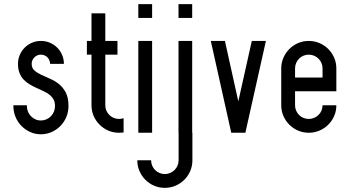

<svg xmlns="http://www.w3.org/2000/svg" viewBox="-20 -634 1670 917"><path d="M175.3 -373Q157.2 -373 144.3 -360.1Q131.3 -347.2 131.3 -329.1Q131.3 -309.1 144.3 -297.6Q157.2 -286.1 176.8 -276.9Q196.3 -267.6 219.2 -257.8Q242.2 -248 261.7 -232.4Q281.2 -216.8 294.2 -191.9Q307.1 -167 307.1 -127.9Q307.1 -100.1 296.9 -75.4Q286.6 -50.8 268.6 -32.5Q250.5 -14.2 226.6 -3.4Q202.6 7.3 175.3 7.3Q147.9 7.3 124.3 -3.4Q100.6 -14.2 82.5 -32.5Q64.5 -50.8 54.2 -75.4Q43.9 -100.1 43.9 -127.9V-131.3H108.4V-127.9Q108.4 -113.3 113.5 -100.8Q118.7 -88.4 127.9 -78.9Q137.2 -69.3 149.2 -64Q161.1 -58.6 175.3 -58.6Q189.5 -58.6 201.7 -64Q213.9 -69.3 223.1 -78.9Q232.4 -88.4 237.5 -100.8Q242.7 -113.3 242.7 -127.9Q242.7 -147 235.1 -159.9Q227.5 -172.9 215.1 -182.4Q202.6 -191.9 186.8 -199.2Q170.9 -206.5 154.3 -214.1Q137.7 -221.7 121.8 -231Q106 -240.2 93.5 -253.2Q81.1 -266.1 73.5 -284.7Q65.9 -303.2 65.9 -329.1Q65.9 -351.6 74.5 -371.6Q83 -391.6 97.9 -406.5Q112.8 -421.4 132.6 -429.9Q152.3 -438.5 175.3 -438.5Q198.2 -438.5 218.3 -429.9Q238.3 -421.4 253.2 -406.5Q268.1 -391.6 276.6 -371.6Q285.2 -351.6 285.2 -329.1H219.2Q219.2 -337.9 215.8 -345.9Q212.4 -354 206.5 -360.1Q200.7 -366.2 192.6 -369.6Q184.6 -373 175.3 -373Z M482.9 -131.3Q482.9 -117.7 488 -105.7Q493.2 -93.8 502 -85Q510.7 -76.2 522.7 -71Q534.7 -65.9 548.3 -65.9Q553.7 -65.9 559.6 -66.9Q565.4 -67.9 570.3 -69.3V-1.5Q559.1 0 548.3 0Q521 0 497.3 -10.3Q473.6 -20.5 455.6 -38.6Q437.5 -56.6 427.2 -80.3Q417 -104 417 -131.3V-373H395V-438.5H417V-570.3H482.9V-438.5H541V-373H482.9Z M706.5 -438.5V0H640.6V-438.5ZM706.5 -614.3V-548.3H640.6V-614.3Z M832.5 -438.5H897.9V0H898.9V131.3Q898.9 158.7 888.7 182.6Q878.4 206.5 860.4 224.6Q842.3 242.7 818.4 252.9Q794.4 263.2 767.1 263.2Q739.7 263.2 716.1 252.9Q692.4 242.7 674.3 224.6Q656.2 206.5 646 182.6Q635.7 158.7 635.7 131.3H701.7Q701.7 145 706.8 157Q711.9 168.9 720.7 178Q729.5 187 741.5 192.1Q753.4 197.3 767.1 197.3Q780.8 197.3 792.7 192.1Q804.7 187 813.7 178Q822.8 168.9 827.9 157Q833 145 833 131.3V0H832.5ZM832.5 -614.3H897.9V-548.3H832.5Z M1054.2 -438.5 1118.2 -149.9 1182.6 -438.5H1250L1151.9 0H1084.5L986.8 -438.5Z M1454.6 -438.5Q1481.9 -438.5 1505.9 -428.2Q1529.8 -418 1547.9 -399.9Q1565.9 -381.8 1576.2 -357.9Q1586.4 -334 1586.4 -307.1V-198.2H1389.2V-131.3Q1389.2 -117.7 1394.3 -105.7Q1399.4 -93.8 1408.2 -85Q1417 -76.2 1429 -71Q1440.9 -65.9 1454.6 -65.9Q1468.3 -65.9 1480.2 -71Q1492.2 -76.2 1501.2 -85Q1510.3 -93.8 1515.4 -105.7Q1520.5 -117.7 1520.5 -131.3H1586.4Q1586.4 -104 1576.2 -80.3Q1565.9 -56.6 1547.9 -38.6Q1529.8 -20.5 1505.9 -10.3Q1481.9 0 1454.6 0Q1427.2 0 1403.6 -10.3Q1379.9 -20.5 1361.8 -38.6Q1343.8 -56.6 1333.5 -80.3Q1323.2 -104 1323.2 -131.3V-307.1Q1323.2 -334 1333.5 -357.9Q1343.8 -381.8 1361.8 -399.9Q1379.9 -418 1403.6 -428.2Q1427.2 -438.5 1454.6 -438.5ZM1389.2 -263.7H1520.5V-307.1Q1520.5 -320.8 1515.4 -332.8Q1510.3 -344.7 1501.2 -353.8Q1492.2 -362.8 1480.2 -367.9Q1468.3 -373 1454.6 -373Q1440.9 -373 1429 -367.9Q1417 -362.8 1408.2 -353.8Q1399.4 -344.7 1394.3 -332.8Q1389.2 -320.8 1389.2 -307.1Z"/></svg>

Font: Aeronef
Style: Regular
Weight: 400
Designer: Peter Wiegel - CAT-Fonts Germany
Foundry: CAT-Fonts, Peter Wiegel
Version: Version 0.002